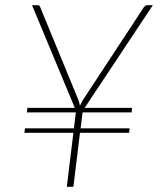

<svg xmlns="http://www.w3.org/2000/svg" viewBox="-20 -723 620 743"><path d="M86 -305.5H269.5L104 -703H125.5Q133 -703 135.5 -695.5L283 -337Q285 -330.5 286.8 -325Q288.5 -319.5 289.5 -314Q292 -319.5 294.8 -324.8Q297.5 -330 301.5 -337L537 -695.5Q540 -699 543 -701Q546 -703 550 -703H571.5L307.5 -305.5H491L489.5 -288H299.5L292 -226.5H481.5L479.5 -209H289.5L264 0H238.5L264 -209H74.5L76.5 -226.5H266L273.5 -288H84Z"/></svg>

Font: Lato Thin
Style: Italic
Weight: 200
Italic angle: -7°
Designer: Lukasz Dziedzic
Foundry: tyPoland Lukasz Dziedzic
Version: Version 2.007; 2014-02-27